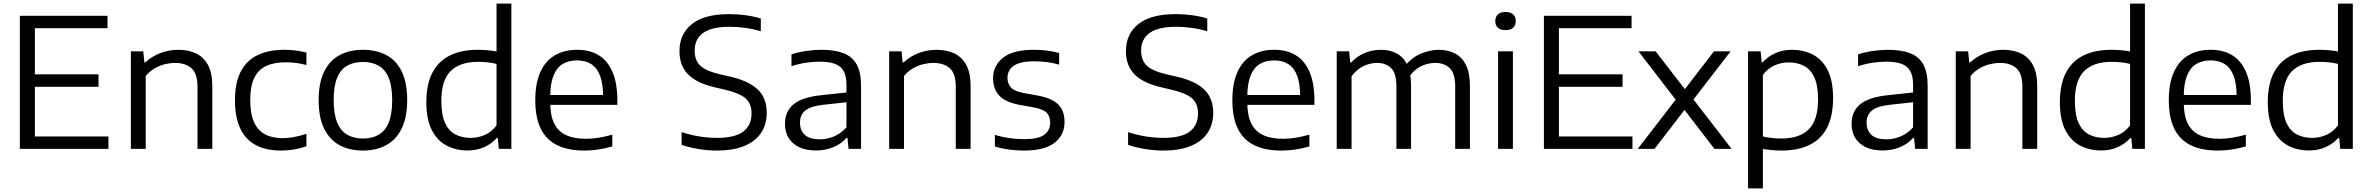

<svg xmlns="http://www.w3.org/2000/svg" viewBox="-20 -828 13189 1068"><path d="M90.5 0V-740H578V-671H174V-69H583V0ZM138.5 -345V-414.5H528V-345Z M708 0V-542.5H777L783 -481H788.5Q825 -515 872.5 -533Q920 -551 972 -551Q1028 -551 1070.5 -530.8Q1113 -510.5 1137 -466.2Q1161 -422 1161 -348.5V0H1078.5V-345.5Q1078.5 -419 1045 -448.5Q1011.5 -478 953.5 -478Q927 -478 897.8 -471Q868.5 -464 840.8 -448Q813 -432 790.5 -405.5V0Z M1543 9.5Q1461 9.5 1403.8 -20.5Q1346.5 -50.5 1316.8 -112.5Q1287 -174.5 1287 -271Q1287 -367 1318.8 -429Q1350.5 -491 1412 -521Q1473.5 -551 1562.5 -551Q1594 -551 1625.5 -547Q1657 -543 1684.5 -535.5V-466.5Q1655.5 -474 1627.5 -477.8Q1599.5 -481.5 1570 -481.5Q1503.5 -481.5 1459.5 -460.5Q1415.5 -439.5 1393.8 -393.5Q1372 -347.5 1372 -272.5Q1372 -196 1392.8 -149.2Q1413.5 -102.5 1453.8 -81Q1494 -59.5 1553 -59.5Q1582 -59.5 1613.5 -65.2Q1645 -71 1684.5 -83.5V-14.5Q1651.5 -2.5 1615.5 3.5Q1579.5 9.5 1543 9.5Z M1999 9.5Q1924.5 9.5 1869.2 -20.2Q1814 -50 1783.2 -112Q1752.5 -174 1752.5 -271Q1752.5 -367 1782.8 -429Q1813 -491 1868.5 -521Q1924 -551 1999 -551Q2074 -551 2129.2 -521.5Q2184.5 -492 2214.8 -430Q2245 -368 2245 -271Q2245 -175 2214.2 -112.8Q2183.5 -50.5 2128 -20.5Q2072.5 9.5 1999 9.5ZM1999 -57.5Q2049 -57.5 2085.5 -78Q2122 -98.5 2141.8 -145.2Q2161.5 -192 2161.5 -270Q2161.5 -349 2141.8 -395.8Q2122 -442.5 2085.2 -463Q2048.5 -483.5 1999 -483.5Q1949 -483.5 1912.2 -463.2Q1875.5 -443 1855.8 -396.5Q1836 -350 1836 -272Q1836 -193 1855.8 -146Q1875.5 -99 1912.2 -78.2Q1949 -57.5 1999 -57.5Z M2580.5 9Q2516 9 2464 -18.2Q2412 -45.5 2381.8 -104.8Q2351.5 -164 2351.5 -260Q2351.5 -357 2384.2 -421.8Q2417 -486.5 2481.2 -518.8Q2545.5 -551 2639 -551Q2666.5 -551 2693.2 -548.5Q2720 -546 2742 -542V-808H2824.5V0H2754.5L2749 -60.5H2743.5Q2716 -29 2674.2 -10Q2632.5 9 2580.5 9ZM2598.5 -61Q2638 -61 2676.2 -77.2Q2714.5 -93.5 2742 -130.5V-472.5Q2721 -478 2694.2 -481Q2667.5 -484 2640 -484Q2537.5 -484 2486.2 -432.2Q2435 -380.5 2435 -267Q2435 -189.5 2455.5 -144.5Q2476 -99.5 2513 -80.2Q2550 -61 2598.5 -61Z M3230.5 9.5Q3141 9.5 3080.2 -19.8Q3019.5 -49 2988.5 -111Q2957.5 -173 2957.5 -271Q2957.5 -364.5 2985.5 -426.8Q3013.5 -489 3065.8 -520Q3118 -551 3190.5 -551Q3262 -551 3311.8 -519.8Q3361.5 -488.5 3387.8 -426Q3414 -363.5 3414 -269V-244.5H2996.5V-299.5H3355.5L3335 -287.5Q3335 -360.5 3318.2 -405.5Q3301.5 -450.5 3269 -471.2Q3236.5 -492 3189.5 -492Q3142.5 -492 3109.2 -471.5Q3076 -451 3058.2 -406Q3040.5 -361 3040.5 -287.5V-260Q3040.5 -186.5 3062.5 -141.8Q3084.5 -97 3128.8 -76.5Q3173 -56 3240.5 -56Q3274.5 -56 3310.5 -62Q3346.5 -68 3386 -79V-13.5Q3344 -1.5 3306 4Q3268 9.5 3230.5 9.5Z M3968 9.5Q3919.5 9.5 3868.5 1.5Q3817.5 -6.5 3771.5 -22V-93Q3805 -82 3839.2 -74.8Q3873.5 -67.5 3906.5 -64.2Q3939.5 -61 3969.5 -61Q4067.5 -61 4114 -96Q4160.5 -131 4160.5 -197Q4160.5 -253.5 4125 -282.8Q4089.5 -312 4004.5 -331L3962 -341Q3858 -364 3808.8 -413Q3759.5 -462 3759.5 -543Q3759.5 -639 3828.8 -694.2Q3898 -749.5 4036.5 -749.5Q4083.5 -749.5 4128.5 -743.2Q4173.5 -737 4212 -725V-654Q4171 -666.5 4126.5 -672.8Q4082 -679 4037.5 -679Q3970.5 -679 3927.8 -663.5Q3885 -648 3864.5 -618.2Q3844 -588.5 3844 -547Q3844 -492 3876 -462.2Q3908 -432.5 3987.5 -414L4030 -404.5Q4106 -388 4153.2 -361Q4200.5 -334 4222.8 -294.5Q4245 -255 4245 -201.5Q4245 -134.5 4212.5 -87.2Q4180 -40 4118 -15.2Q4056 9.5 3968 9.5Z M4520.5 9Q4438 9 4392.2 -31Q4346.5 -71 4346.5 -139.5Q4346.5 -209.5 4395.5 -249Q4444.5 -288.5 4553 -299L4712 -316L4717.5 -262.5L4558.5 -245Q4489.5 -237.5 4459.8 -213.5Q4430 -189.5 4430 -146Q4430 -102 4457.2 -77.5Q4484.5 -53 4540 -53Q4580 -53 4618.8 -69Q4657.5 -85 4688.5 -119.5V-356Q4688.5 -406.5 4671.8 -434.5Q4655 -462.5 4621.8 -473.8Q4588.5 -485 4539 -485Q4506 -485 4464.8 -479.2Q4423.5 -473.5 4382.5 -459.5V-525.5Q4419.5 -538 4464.2 -544.5Q4509 -551 4549 -551Q4622 -551 4671 -532.5Q4720 -514 4744.8 -470.5Q4769.5 -427 4769.5 -351.5V0H4700L4694 -61H4688.5Q4660.5 -28 4615.8 -9.5Q4571 9 4520.5 9Z M4926 0V-542.5H4995L5001 -481H5006.5Q5043 -515 5090.5 -533Q5138 -551 5190 -551Q5246 -551 5288.5 -530.8Q5331 -510.5 5355 -466.2Q5379 -422 5379 -348.5V0H5296.5V-345.5Q5296.5 -419 5263 -448.5Q5229.5 -478 5171.5 -478Q5145 -478 5115.8 -471Q5086.5 -464 5058.8 -448Q5031 -432 5008.5 -405.5V0Z M5677.5 9.5Q5633 9.5 5592.2 4Q5551.5 -1.5 5514 -13V-77.5Q5557 -65 5597 -59.5Q5637 -54 5678 -54Q5755.5 -54 5788.5 -78.2Q5821.5 -102.5 5821.5 -145Q5821.5 -181.5 5802.2 -201Q5783 -220.5 5733 -230L5650 -245Q5571 -260 5537.5 -297Q5504 -334 5504 -393Q5504 -462 5559 -506.5Q5614 -551 5732 -551Q5769.5 -551 5804.5 -546.5Q5839.5 -542 5871.5 -533V-468.5Q5836 -478.5 5802.5 -482.8Q5769 -487 5733.5 -487Q5677 -487 5644.5 -475Q5612 -463 5598 -442.2Q5584 -421.5 5584 -395.5Q5584 -364.5 5602 -343Q5620 -321.5 5669.5 -311.5L5752.5 -296.5Q5830.5 -282 5866 -247.2Q5901.5 -212.5 5901.5 -150Q5901.5 -76.5 5845.5 -33.5Q5789.5 9.5 5677.5 9.5Z M6451.5 9.5Q6403 9.5 6352 1.5Q6301 -6.5 6255 -22V-93Q6288.5 -82 6322.8 -74.8Q6357 -67.5 6390 -64.2Q6423 -61 6453 -61Q6551 -61 6597.5 -96Q6644 -131 6644 -197Q6644 -253.5 6608.5 -282.8Q6573 -312 6488 -331L6445.5 -341Q6341.5 -364 6292.2 -413Q6243 -462 6243 -543Q6243 -639 6312.2 -694.2Q6381.5 -749.5 6520 -749.5Q6567 -749.5 6612 -743.2Q6657 -737 6695.5 -725V-654Q6654.5 -666.5 6610 -672.8Q6565.5 -679 6521 -679Q6454 -679 6411.2 -663.5Q6368.5 -648 6348 -618.2Q6327.5 -588.5 6327.5 -547Q6327.5 -492 6359.5 -462.2Q6391.5 -432.5 6471 -414L6513.5 -404.5Q6589.5 -388 6636.8 -361Q6684 -334 6706.2 -294.5Q6728.5 -255 6728.5 -201.5Q6728.5 -134.5 6696 -87.2Q6663.5 -40 6601.5 -15.2Q6539.5 9.5 6451.5 9.5Z M7108 9.5Q7018.5 9.5 6957.8 -19.8Q6897 -49 6866 -111Q6835 -173 6835 -271Q6835 -364.5 6863 -426.8Q6891 -489 6943.2 -520Q6995.5 -551 7068 -551Q7139.5 -551 7189.2 -519.8Q7239 -488.5 7265.2 -426Q7291.5 -363.5 7291.5 -269V-244.5H6874V-299.5H7233L7212.5 -287.5Q7212.5 -360.5 7195.8 -405.5Q7179 -450.5 7146.5 -471.2Q7114 -492 7067 -492Q7020 -492 6986.8 -471.5Q6953.5 -451 6935.8 -406Q6918 -361 6918 -287.5V-260Q6918 -186.5 6940 -141.8Q6962 -97 7006.2 -76.5Q7050.5 -56 7118 -56Q7152 -56 7188 -62Q7224 -68 7263.5 -79V-13.5Q7221.5 -1.5 7183.5 4Q7145.5 9.5 7108 9.5Z M7415.5 0V-542.5H7484.5L7490.5 -480.5H7496Q7528.5 -515.5 7571 -533.2Q7613.5 -551 7661.5 -551Q7710.5 -551 7748.2 -531.2Q7786 -511.5 7807.5 -467.5Q7829 -423.5 7829 -351.5V0H7747.5V-346Q7747.5 -420.5 7718.2 -449.2Q7689 -478 7640 -478Q7615.5 -478 7589.8 -470.2Q7564 -462.5 7540.5 -446Q7517 -429.5 7498 -403.5V0ZM8074.5 0V-346Q8074.5 -420.5 8043.8 -449.2Q8013 -478 7964 -478Q7938.5 -478 7911 -470Q7883.5 -462 7857.8 -442.8Q7832 -423.5 7813 -391L7792 -458Q7835 -510 7885.5 -530.5Q7936 -551 7982.5 -551Q8033.5 -551 8072.8 -531Q8112 -511 8134.2 -467Q8156.5 -423 8156.5 -350V0Z M8313 0V-542.5H8395.5V0ZM8354.5 -660.5Q8327 -660.5 8312.2 -673.8Q8297.5 -687 8297.5 -710.5Q8297.5 -734.5 8312.2 -748Q8327 -761.5 8354.5 -761.5Q8382.5 -761.5 8397 -748Q8411.5 -734.5 8411.5 -710.5Q8411.5 -687 8397 -673.8Q8382.5 -660.5 8354.5 -660.5Z M8568 0V-740H9055.5V-671H8651.5V-69H9060.5V0ZM8616 -345V-414.5H9005.5V-345Z M9516.5 0 9350 -216.5 9301 -273.5 9094 -542.5H9189.5L9352 -332L9400 -274.5L9612 0ZM9090 0 9301 -273.5 9352 -332 9514 -542.5H9606.5L9400 -274.5L9350 -216.5L9183.5 0Z M9703.5 220V-542.5H9773.5L9779.5 -481H9784.5Q9812.5 -513 9854.5 -532Q9896.5 -551 9947.5 -551Q10011.5 -551 10063.5 -524.5Q10115.5 -498 10146 -438.8Q10176.5 -379.5 10176.5 -281.5Q10176.5 -184.5 10144 -119.8Q10111.5 -55 10047.2 -22.8Q9983 9.5 9889 9.5Q9862 9.5 9835.2 6.8Q9808.5 4 9786 1V220ZM9888 -57.5Q9991 -57.5 10042 -109.5Q10093 -161.5 10093 -274.5Q10093 -353 10072 -398Q10051 -443 10014 -462Q9977 -481 9929.5 -481Q9890 -481 9852 -464.8Q9814 -448.5 9786 -411V-69Q9807 -64 9834.2 -60.8Q9861.5 -57.5 9888 -57.5Z M10453.5 9Q10371 9 10325.2 -31Q10279.5 -71 10279.5 -139.5Q10279.5 -209.5 10328.5 -249Q10377.5 -288.5 10486 -299L10645 -316L10650.5 -262.5L10491.5 -245Q10422.5 -237.5 10392.8 -213.5Q10363 -189.5 10363 -146Q10363 -102 10390.2 -77.5Q10417.5 -53 10473 -53Q10513 -53 10551.8 -69Q10590.5 -85 10621.5 -119.5V-356Q10621.5 -406.5 10604.8 -434.5Q10588 -462.5 10554.8 -473.8Q10521.5 -485 10472 -485Q10439 -485 10397.8 -479.2Q10356.5 -473.5 10315.5 -459.5V-525.5Q10352.5 -538 10397.2 -544.5Q10442 -551 10482 -551Q10555 -551 10604 -532.5Q10653 -514 10677.8 -470.5Q10702.5 -427 10702.5 -351.5V0H10633L10627 -61H10621.5Q10593.5 -28 10548.8 -9.5Q10504 9 10453.5 9Z M10859 0V-542.5H10928L10934 -481H10939.5Q10976 -515 11023.5 -533Q11071 -551 11123 -551Q11179 -551 11221.5 -530.8Q11264 -510.5 11288 -466.2Q11312 -422 11312 -348.5V0H11229.5V-345.5Q11229.5 -419 11196 -448.5Q11162.5 -478 11104.5 -478Q11078 -478 11048.8 -471Q11019.5 -464 10991.8 -448Q10964 -432 10941.5 -405.5V0Z M11667 9Q11602.5 9 11550.5 -18.2Q11498.5 -45.5 11468.2 -104.8Q11438 -164 11438 -260Q11438 -357 11470.8 -421.8Q11503.5 -486.5 11567.8 -518.8Q11632 -551 11725.5 -551Q11753 -551 11779.8 -548.5Q11806.5 -546 11828.5 -542V-808H11911V0H11841L11835.5 -60.5H11830Q11802.5 -29 11760.8 -10Q11719 9 11667 9ZM11685 -61Q11724.5 -61 11762.8 -77.2Q11801 -93.5 11828.5 -130.5V-472.5Q11807.5 -478 11780.8 -481Q11754 -484 11726.5 -484Q11624 -484 11572.8 -432.2Q11521.5 -380.5 11521.5 -267Q11521.5 -189.5 11542 -144.5Q11562.5 -99.5 11599.5 -80.2Q11636.5 -61 11685 -61Z M12317 9.5Q12227.5 9.5 12166.8 -19.8Q12106 -49 12075 -111Q12044 -173 12044 -271Q12044 -364.5 12072 -426.8Q12100 -489 12152.2 -520Q12204.5 -551 12277 -551Q12348.5 -551 12398.2 -519.8Q12448 -488.5 12474.2 -426Q12500.5 -363.5 12500.5 -269V-244.5H12083V-299.5H12442L12421.5 -287.5Q12421.5 -360.5 12404.8 -405.5Q12388 -450.5 12355.5 -471.2Q12323 -492 12276 -492Q12229 -492 12195.8 -471.5Q12162.5 -451 12144.8 -406Q12127 -361 12127 -287.5V-260Q12127 -186.5 12149 -141.8Q12171 -97 12215.2 -76.5Q12259.5 -56 12327 -56Q12361 -56 12397 -62Q12433 -68 12472.5 -79V-13.5Q12430.5 -1.5 12392.5 4Q12354.5 9.5 12317 9.5Z M12823.5 9Q12759 9 12707 -18.2Q12655 -45.5 12624.8 -104.8Q12594.5 -164 12594.5 -260Q12594.5 -357 12627.2 -421.8Q12660 -486.5 12724.2 -518.8Q12788.5 -551 12882 -551Q12909.5 -551 12936.2 -548.5Q12963 -546 12985 -542V-808H13067.5V0H12997.5L12992 -60.5H12986.5Q12959 -29 12917.2 -10Q12875.5 9 12823.5 9ZM12841.5 -61Q12881 -61 12919.2 -77.2Q12957.5 -93.5 12985 -130.5V-472.5Q12964 -478 12937.2 -481Q12910.5 -484 12883 -484Q12780.5 -484 12729.2 -432.2Q12678 -380.5 12678 -267Q12678 -189.5 12698.5 -144.5Q12719 -99.5 12756 -80.2Q12793 -61 12841.5 -61Z"/></svg>

Font: Encode Sans SemiExpanded
Style: Regular
Weight: 400
Width: 6
Designer: Multiple Designers
Foundry: Impallari Type
Version: Version 3.002